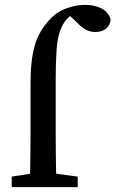

<svg xmlns="http://www.w3.org/2000/svg" viewBox="-20 -766 473 786"><path d="M28 0V-43L132 -59H180L298 -43V0ZM102 0Q103 -35 103.5 -70.5Q104 -106 104.5 -141.5Q105 -177 105 -212V-423Q105 -495 114 -544.5Q123 -594 142 -629Q161 -664 189 -692Q216 -719 253.5 -732.5Q291 -746 329 -746Q367 -746 395.5 -731.5Q424 -717 433 -686Q432 -665 415.5 -650Q399 -635 370 -635Q348 -635 330 -645.5Q312 -656 292 -677L252 -714L257 -719H293L298 -717Q284 -712 275.5 -706.5Q267 -701 257 -692Q236 -669 225.5 -638.5Q215 -608 211.5 -560Q208 -512 208 -437V-212Q208 -177 208.5 -141.5Q209 -106 209.5 -70.5Q210 -35 211 0Z"/></svg>

Font: Source Serif 4 18pt Medium
Style: Regular
Weight: 500
Designer: Frank Grießhammer
Foundry: Adobe Systems Incorporated
Version: Version 4.004;hotconv 1.0.116;makeotfexe 2.5.65601